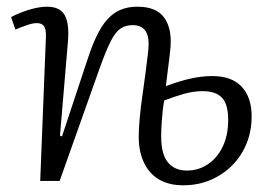

<svg xmlns="http://www.w3.org/2000/svg" viewBox="-20 -540 801 573"><path d="M475 -283Q518 -299 551 -306Q584 -313 613 -313Q672 -313 701.5 -281Q731 -249 731 -193Q731 -149 716 -112Q701 -75 673.5 -47Q646 -19 608.5 -3Q571 13 527 13Q484 13 454.5 -4.5Q425 -22 409.5 -55Q394 -88 394 -132Q394 -156 397 -188Q400 -220 405 -255Q410 -290 414.5 -323.5Q419 -357 422 -385Q427 -428 415 -446.5Q403 -465 376 -465Q355 -465 340 -455Q325 -445 311 -418Q297 -391 278 -338L158 0H100L117 -429Q118 -451 112 -461Q106 -471 90 -471Q79 -471 63.5 -466Q48 -461 26 -452L13 -489Q26 -496 45 -503.5Q64 -511 84 -515.5Q104 -520 120 -520Q159 -520 173 -495Q187 -470 183 -419L159 -135L165 -133L242 -365Q260 -421 280.5 -455Q301 -489 327.5 -504.5Q354 -520 390 -520Q446 -520 469.5 -488Q493 -456 489 -401Q488 -389 486 -371.5Q484 -354 481 -331.5Q478 -309 475 -283ZM470 -240Q467 -223 465.5 -208.5Q464 -194 463 -180.5Q462 -167 461.5 -155.5Q461 -144 461 -133Q461 -80 481 -55.5Q501 -31 538 -31Q572 -31 600 -49.5Q628 -68 644.5 -102Q661 -136 661 -182Q661 -229 642.5 -248.5Q624 -268 584 -268Q557 -268 527.5 -259.5Q498 -251 470 -240Z"/></svg>

Font: Literata 24pt Light
Style: Italic
Weight: 300
Italic angle: -2°
Designer: Latin by Veronika Burian and Jose Scaglione. Greek by Irene Vlachou. Cyrillic by Vera Evstafieva
Foundry: TypeTogether
Version: Version 3.103;gftools[0.9.29]